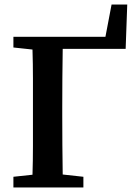

<svg xmlns="http://www.w3.org/2000/svg" viewBox="-20 -825 607 845"><path d="M39 0V-47L123 -56Q125 -118 125 -182Q125 -246 125 -310V-353Q125 -416 125 -479.5Q125 -543 123 -607L39 -616V-663H444L471 -805H540L533 -610H256Q255 -547 254.5 -482.5Q254 -418 254 -353V-318Q254 -250 254.5 -185.5Q255 -121 256 -57L347 -47V0Z"/></svg>

Font: Source Serif Pro Semibold
Style: Regular
Weight: 600
Designer: Frank Grießhammer
Foundry: Adobe Systems Incorporated
Version: Version 3.000;hotconv 1.0.109;makeotfexe 2.5.65596